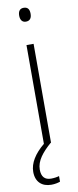

<svg xmlns="http://www.w3.org/2000/svg" viewBox="-103 -759 412 1011"><g transform="rotate(-10 102.5 -253.5)"><path d="M103 -725C81 -725 73 -709 73 -688C73 -667 82 -651 103 -651C125 -651 134 -666 134 -688C134 -709 127 -725 103 -725ZM39 129C39 82 73 41 120 0H122V-529H84V-1C32 42 3 88 3 135C3 189 36 218 86 218C105 218 122 214 133 210V180C124 183 107 186 90 186C56 186 39 167 39 129Z"/></g></svg>

Font: Noto Sans Gurmukhi UI SemiCondensed ExtraLight
Style: Regular
Weight: 200
Width: 4
Designer: Jelle Bosma - Monotype Design Team
Foundry: Monotype Imaging Inc.
Version: Version 2.004